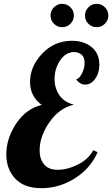

<svg xmlns="http://www.w3.org/2000/svg" viewBox="-20 -965 586 1003"><path d="M467 -180 490 -170Q452 -84 370.5 -33Q289 18 197 18Q106 18 59.5 -32Q13 -82 13 -158Q13 -242 64.5 -319.5Q116 -397 198 -417Q137 -461 137 -537Q137 -618 200.5 -685Q264 -752 356 -752Q418 -752 458.5 -719Q499 -686 499 -627Q499 -583 477 -553Q455 -523 425 -523Q398 -523 378 -550Q396 -556 409 -583Q422 -610 422 -637Q422 -666 406 -679.5Q390 -693 367 -693Q324 -693 294.5 -650Q265 -607 265 -552Q265 -505 290 -468Q315 -431 366 -418Q290 -401 238.5 -327Q187 -253 187 -179Q187 -134 210.5 -106Q234 -78 282 -78Q332 -78 387 -105.5Q442 -133 467 -180ZM244 -884Q244 -909 262 -927Q280 -945 305 -945Q330 -945 348 -927Q366 -909 366 -884Q366 -859 348 -841Q330 -823 305 -823Q280 -823 262 -840.5Q244 -858 244 -884ZM424 -884Q424 -909 442 -927Q460 -945 485 -945Q510 -945 528 -927Q546 -909 546 -884Q546 -859 528 -841Q510 -823 485 -823Q460 -823 442 -840.5Q424 -858 424 -884Z"/></svg>

Font: Lobster Two
Style: Bold Italic
Weight: 700
Designer: Pablo Impallari
Foundry: Pablo Impallari. www.impallari.com
Version: Version 2.000